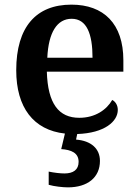

<svg xmlns="http://www.w3.org/2000/svg" viewBox="-20 -568 597 828"><path d="M273 240C358 240 411 197 411 126C411 73 373 39 308 34L313 10C432 6 488 -45 488 -94C488 -114 478 -130 464 -137C440 -95 391 -60 322 -60C234 -60 186 -120 182 -259H512V-308C512 -466 427 -548 288 -548C136 -548 50 -452 50 -265C50 -105 124 -7 260 8L244 75C287 78 319 91 319 130C319 164 296 180 258 180C240 180 214 177 190 172V229C214 236 252 240 273 240ZM379 -319H184C189 -428 226 -487 289 -487C354 -487 379 -422 379 -319Z"/></svg>

Font: Noto Serif SemiBold
Style: Regular
Weight: 600
Designer: Monotype Design Team
Foundry: Monotype Imaging Inc.
Version: Version 2.013